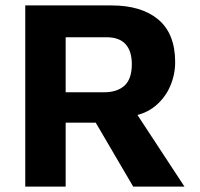

<svg xmlns="http://www.w3.org/2000/svg" viewBox="-20 -687 738 707"><path d="M73 0V-667H390.8Q501 -667 563 -615Q625 -563 625 -458Q625 -412 606.4 -369.1Q587.8 -326.2 551.4 -296.3Q515 -266.4 461.8 -258.6L457 -308L659.2 0H470.4L298.8 -292.8L365.4 -235.4H221.8V0ZM221.8 -347.2H362.6Q411.4 -347.2 438.4 -371.7Q465.4 -396.2 465.4 -450.6Q465.4 -499.2 442.2 -524.5Q419 -549.8 372.6 -549.8H221.8Z"/></svg>

Font: Maven Pro VF Beta
Style: Regular
Weight: 400
Designer: Joe Prince
Foundry: Joe Prince
Version: Version 2.002